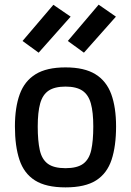

<svg xmlns="http://www.w3.org/2000/svg" viewBox="-20 -804 570 835"><path d="M264.9 10.9Q179.7 10.9 132 -19.5Q84.2 -49.8 64.6 -109.1Q44.9 -168.4 44.9 -254Q44.9 -336.9 65.9 -394.3Q86.8 -451.6 134.8 -481.2Q182.7 -510.9 264.9 -510.9Q347 -510.9 395 -481.2Q442.9 -451.6 463.9 -394.3Q484.8 -336.9 484.8 -254Q484.8 -168.4 465.2 -109.1Q445.5 -49.8 398 -19.5Q350.4 10.9 264.9 10.9ZM264.9 -72.6Q315.7 -72.6 341.8 -91.8Q367.8 -111 376.8 -151.4Q385.7 -191.8 385.7 -254Q385.7 -316 375.1 -354.1Q364.5 -392.2 338.2 -409.8Q311.9 -427.4 264.9 -427.4Q217.8 -427.4 191.5 -409.8Q165.3 -392.2 154.7 -354.1Q144.1 -316 144.1 -254Q144.1 -191.8 153 -151.4Q161.9 -111 188 -91.8Q214.1 -72.6 264.9 -72.6ZM345 -574.9 274.9 -625.8 409 -783.7 484.1 -731.6ZM148 -574.9 78 -625.8 212.1 -783.1 287.2 -731.6Z"/></svg>

Font: Titillium Web SemiBold
Style: Regular
Weight: 600
Designer: Mohamed Gaber, Accademia di Belle Arti di Urbino
Foundry: Kief Type Foundry, Accademia di Belle Arti di Urbino
Version: Version 3.000; ttfautohint (v1.8.4)